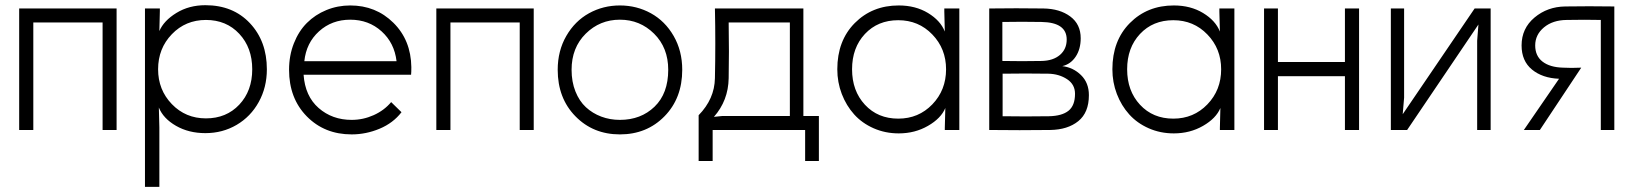

<svg xmlns="http://www.w3.org/2000/svg" viewBox="-20 -503 6332 743"><path d="M108.9 -416V0H54.2V-470.2H431.2V0H377V-416Z M776.9 -44.9Q856 -44.9 906 -98.1Q956.1 -151.4 956.1 -234.9Q956.1 -318.4 906 -372.1Q856 -425.8 776.9 -425.8Q698.2 -425.8 645 -370.6Q591.8 -315.4 591.8 -234.9Q591.8 -155.3 645 -100.1Q698.2 -44.9 776.9 -44.9ZM541 220.2V-470.2H598.6V-460L596.7 -382.8Q613.8 -422.9 662.6 -452.9Q711.4 -482.9 774.9 -482.9Q881.8 -482.9 947.3 -413.1Q1012.7 -343.3 1012.7 -234.9Q1012.7 -165 981.4 -108.4Q950.2 -51.8 895.8 -19.8Q841.3 12.2 774.9 12.2Q710.4 12.2 661.1 -16.1Q611.8 -44.4 594.7 -86.9L596.7 -9.8V220.2Z M1533.7 -68.8Q1501.5 -26.9 1449 -4.9Q1396.5 17.1 1340.8 17.1Q1235.8 17.1 1167.2 -52.7Q1098.6 -122.6 1098.6 -232.9Q1098.6 -288.1 1117.2 -335.2Q1135.7 -382.3 1167.7 -414.3Q1199.7 -446.3 1243.2 -464.1Q1286.6 -481.9 1335.4 -481.9Q1434.6 -481.9 1502.4 -414.8Q1570.3 -347.7 1571.8 -243.2Q1571.8 -222.7 1570.8 -213.9H1154.8Q1160.6 -130.9 1213.1 -85Q1265.6 -39.1 1340.8 -39.1Q1385.3 -39.1 1426 -57.4Q1466.8 -75.7 1493.7 -107.9ZM1157.7 -266.1H1514.6Q1506.3 -336.9 1456.5 -381.8Q1406.7 -426.8 1335.4 -426.8Q1264.2 -426.8 1214.6 -381.8Q1165 -336.9 1157.7 -266.1Z M1723.1 -416V0H1668.5V-470.2H2045.4V0H1991.2V-416Z M2191.9 -232.9Q2191.9 -186.5 2206.8 -149.2Q2221.7 -111.8 2247.3 -88.1Q2272.9 -64.5 2306.6 -51.8Q2340.3 -39.1 2378.9 -39.1Q2460 -39.1 2512.9 -90.1Q2565.9 -141.1 2565.9 -232.9Q2565.9 -318.4 2511.2 -372.6Q2456.5 -426.8 2378.9 -426.8Q2301.3 -426.8 2246.6 -372.6Q2191.9 -318.4 2191.9 -232.9ZM2138.2 -232.9Q2138.2 -306.2 2171.4 -363.8Q2204.6 -421.4 2259.3 -451.7Q2314 -481.9 2378.9 -481.9Q2443.8 -481.9 2498.8 -451.7Q2553.7 -421.4 2586.9 -363.8Q2620.1 -306.2 2620.1 -232.9Q2620.1 -123 2551.5 -53Q2482.9 17.1 2378.9 17.1Q2275.4 17.1 2206.8 -53Q2138.2 -123 2138.2 -232.9Z M2799.8 -416Q2801.8 -299.3 2799.8 -200.2Q2798.3 -113.8 2742.7 -50.8L2775.9 -54.2H3036.6V-416ZM2683.6 120.1V-57.1Q2745.1 -120.1 2746.6 -200.2Q2749.5 -335.4 2746.6 -470.2H3088.9V-54.2H3148.9V120.1H3095.7V0H2737.8V120.1Z M3456.1 -43.9Q3534.7 -43.9 3587.9 -99.1Q3641.1 -154.3 3641.1 -234.9Q3641.1 -314.5 3587.9 -369.6Q3534.7 -424.8 3456.1 -424.8Q3377 -424.8 3327.1 -371.6Q3277.3 -318.4 3277.3 -234.9Q3277.3 -151.4 3327.1 -97.7Q3377 -43.9 3456.1 -43.9ZM3220.2 -234.9Q3220.2 -345.7 3287.8 -413.8Q3355.5 -481.9 3458 -481.9Q3522.9 -481.9 3571.3 -452.6Q3619.6 -423.3 3636.2 -380.9L3634.3 -458V-470.2H3692.4V0H3636.2V-7.8L3638.2 -85Q3621.6 -44.9 3571 -15.9Q3520.5 13.2 3458 13.2Q3405.8 13.2 3360.8 -6.6Q3315.9 -26.4 3285.4 -60.3Q3254.9 -94.2 3237.5 -139.4Q3220.2 -184.6 3220.2 -234.9Z M3858.9 -267.1Q3935.1 -265.6 4011.2 -267.1Q4055.7 -268.1 4081.8 -290.5Q4107.9 -313 4107.9 -350.1Q4107.9 -416.5 4010.3 -418Q3934.6 -419.4 3858.9 -418ZM3808.1 0V-470.2Q3912.1 -471.7 4018.1 -470.2Q4081.5 -469.2 4121.8 -439.2Q4162.1 -409.2 4162.1 -355Q4162.1 -313 4142.6 -283.7Q4123 -254.4 4090.8 -247.1Q4132.8 -242.2 4163.3 -212.4Q4193.8 -182.6 4193.8 -134.8Q4193.8 -67.4 4152.8 -34.2Q4111.8 -1 4043.9 0Q3925.3 1.5 3808.1 0ZM3859.9 -53.2Q3948.7 -51.8 4039.1 -53.2Q4089.8 -54.2 4115 -74.5Q4140.1 -94.7 4140.1 -140.1Q4140.1 -176.3 4109.4 -196.5Q4078.6 -216.8 4037.1 -217.8Q3947.8 -219.2 3859.9 -217.8Z M4520.5 -43.9Q4599.1 -43.9 4652.3 -99.1Q4705.6 -154.3 4705.6 -234.9Q4705.6 -314.5 4652.3 -369.6Q4599.1 -424.8 4520.5 -424.8Q4441.4 -424.8 4391.6 -371.6Q4341.8 -318.4 4341.8 -234.9Q4341.8 -151.4 4391.6 -97.7Q4441.4 -43.9 4520.5 -43.9ZM4284.7 -234.9Q4284.7 -345.7 4352.3 -413.8Q4419.9 -481.9 4522.5 -481.9Q4587.4 -481.9 4635.7 -452.6Q4684.1 -423.3 4700.7 -380.9L4698.7 -458V-470.2H4756.8V0H4700.7V-7.8L4702.6 -85Q4686 -44.9 4635.5 -15.9Q4585 13.2 4522.5 13.2Q4470.2 13.2 4425.3 -6.6Q4380.4 -26.4 4349.9 -60.3Q4319.3 -94.2 4302 -139.4Q4284.7 -184.6 4284.7 -234.9Z M5239.3 -470.2V0H5184.6V-208H4925.3V0H4871.6V-470.2H4925.3V-263.2H5184.6V-470.2Z M5748.5 -470.2V0H5696.3V-345.2L5701.2 -408.2L5425.3 0H5362.3V-470.2H5413.6V-125L5408.2 -61L5686.5 -470.2Z M6174.8 -425.8Q6114.7 -427.2 6043 -425.8Q5988.8 -425.3 5954.8 -397Q5920.9 -368.7 5920.9 -327.1Q5920.9 -286.6 5949.2 -264.6Q5977.5 -242.7 6027.8 -241.2Q6060.5 -239.3 6099.1 -241.2L5939 0H5877L6013.2 -198.2Q5948.7 -200.7 5908.4 -233.9Q5868.2 -267.1 5868.2 -327.1Q5868.2 -393.1 5918.2 -435.1Q5968.3 -477.1 6037.1 -478Q6127.4 -479.5 6227.1 -478V0H6174.8Z"/></svg>

Font: Kreadon Light
Style: Regular
Weight: 300
Designer: kohakuno
Foundry: StudioGnu
Version: Version 1.000;Glyphs 3.1.2 (3151)